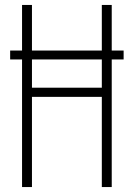

<svg xmlns="http://www.w3.org/2000/svg" viewBox="-20 -755 540 775"><path d="M69 0V-515H21V-551H69V-735H109V-551H391V-735H431V-551H479V-515H431V0H391V-364H109V0ZM391 -401V-515H109V-401Z"/></svg>

Font: Zed Sans Extralight
Style: Regular
Weight: 200
Designer: Belleve Invis
Foundry: Belleve Invis
Version: Version 1.0.0; ttfautohint (v1.8.4)